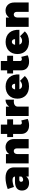

<svg xmlns="http://www.w3.org/2000/svg" viewBox="1931 -2641 720 4622"><g transform="rotate(-90 2291.0 -330.0)"><path d="M321 -557C240 -557 144 -538 51 -504L101 -354C163 -377 226 -389 267 -389C322 -389 351 -367 352 -329H227C88 -327 15 -270 15 -162C15 -58 82 10 198 10C268 10 320 -15 352 -59V0H573V-354C573 -483 479 -557 321 -557ZM276 -133C244 -133 226 -151 226 -181C226 -210 243 -225 274 -225H352V-175C334 -148 305 -133 276 -133Z M1059 -557C987 -557 930 -525 893 -469V-547H668V0H893V-271C893 -324 921 -359 965 -359C1004 -359 1030 -330 1030 -284V0H1255V-349C1255 -475 1174 -557 1059 -557Z M1702 -178C1681 -170 1659 -164 1646 -164C1619 -163 1602 -181 1602 -210V-375H1730V-517H1602V-670H1378V-517H1303V-375H1378V-176C1378 -62 1459 11 1584 10C1642 10 1704 -3 1740 -24Z M2035 -467V-547H1810V0H2035V-261C2035 -333 2101 -369 2202 -354V-557C2131 -557 2073 -524 2035 -467Z M2519 -555C2343 -555 2227 -444 2227 -271C2227 -102 2338 8 2525 8C2631 8 2715 -28 2773 -92L2656 -207C2622 -175 2583 -158 2545 -158C2501 -158 2469 -180 2454 -223H2810C2822 -425 2710 -555 2519 -555ZM2585 -327H2449C2458 -373 2482 -405 2521 -405C2560 -405 2588 -372 2585 -327Z M3233 -178C3212 -170 3190 -164 3177 -164C3150 -163 3133 -181 3133 -210V-375H3261V-517H3133V-670H2909V-517H2834V-375H2909V-176C2909 -62 2990 11 3115 10C3173 10 3235 -3 3271 -24Z M3593 -555C3417 -555 3301 -444 3301 -271C3301 -102 3412 8 3599 8C3705 8 3789 -28 3847 -92L3730 -207C3696 -175 3657 -158 3619 -158C3575 -158 3543 -180 3528 -223H3884C3896 -425 3784 -555 3593 -555ZM3659 -327H3523C3532 -373 3556 -405 3595 -405C3634 -405 3662 -372 3659 -327Z M4346 -557C4274 -557 4217 -525 4180 -469V-547H3955V0H4180V-271C4180 -324 4208 -359 4252 -359C4291 -359 4317 -330 4317 -284V0H4542V-349C4542 -475 4461 -557 4346 -557Z"/></g></svg>

Font: Montserrat-Arabic Black
Style: Regular
Weight: 900
Designer: Mohamed Gaber
Foundry: Kief Type Foundry
Version: Version 5.008;PS 005.008;hotconv 1.0.88;makeotf.lib2.5.64775